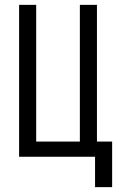

<svg xmlns="http://www.w3.org/2000/svg" viewBox="-20 -645 481 790"><path d="M128.9 -625V-62.5H308.6V-625H378.9V-62.5H441.4V125H371.1V0H58.6V-625Z"/></svg>

Font: Sudo Variable
Style: Regular
Weight: 400
Monospace: yes
Designer: Jens Kutilek
Foundry: Jens Kutilek
Version: Version 0.040